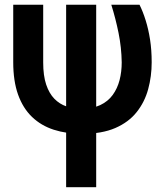

<svg xmlns="http://www.w3.org/2000/svg" viewBox="-20 -548 687 801"><path d="M35.2 -528.3H160.2V-287.6Q160.2 -232.4 172.6 -195.3Q185.1 -158.2 206.8 -136Q228.5 -113.8 257.3 -104Q286.1 -94.2 317.9 -94.2Q365.7 -94.2 398.2 -109.6Q430.7 -125 450.2 -151.9Q469.7 -178.7 478.8 -213.6Q487.8 -248.5 487.8 -288.1Q486.8 -350.1 474.6 -410.4Q462.4 -470.7 444.3 -528.3H562Q576.2 -500 587.6 -463.4Q599.1 -426.8 606 -383.1Q612.8 -339.4 612.8 -288.1Q612.8 -229.5 598.1 -175.8Q583.5 -122.1 550 -80.1Q516.6 -38.1 460.9 -13.9Q405.3 10.3 322.8 10.3Q257.3 10.3 204.3 -6.8Q151.4 -23.9 113.5 -60.3Q75.7 -96.7 55.4 -153.3Q35.2 -210 35.2 -288.6ZM255.9 -528.3H381.3V232.9H255.9Z"/></svg>

Font: Roboto Condensed SemiBold
Style: Regular
Weight: 600
Designer: Christian Robertson
Foundry: Google
Version: Version 3.008; 2023